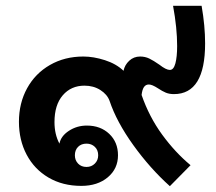

<svg xmlns="http://www.w3.org/2000/svg" viewBox="-20 -628 740 659"><path d="M466 -302Q492 -227 536.5 -166Q581 -105 634 -61L563 11Q495 -50 437.5 -130Q380 -210 356 -282Q348 -304 324.5 -319Q301 -334 270 -334Q224 -334 195.5 -301Q167 -268 167 -209Q167 -167 184 -135Q189 -161 216.5 -179Q244 -197 278 -197Q325 -197 355 -168.5Q385 -140 385 -95Q385 -49 350 -19.5Q315 10 259 10Q195 10 146.5 -18.5Q98 -47 71.5 -97Q45 -147 45 -210Q45 -274 73 -325Q101 -376 151.5 -405Q202 -434 266 -434Q301 -434 340 -421.5Q379 -409 404 -385Q408 -405 423.5 -419.5Q439 -434 461 -434Q478 -434 492.5 -427Q507 -420 527 -406Q550 -388 563 -388Q576 -388 582 -410.5Q588 -433 588 -470Q588 -532 574 -608H672Q684 -539 684 -479Q684 -305 577 -305Q561 -305 549 -310Q537 -315 522 -325Q502 -338 491 -338Q480 -338 474 -329Q468 -320 466 -302ZM237 -95Q237 -78 248 -66.5Q259 -55 277 -55Q294 -55 305.5 -66.5Q317 -78 317 -95Q317 -113 305.5 -124Q294 -135 277 -135Q259 -135 248 -124Q237 -113 237 -95Z"/></svg>

Font: Sarabun
Style: Bold
Weight: 700
Designer: Suppakit Chalermlarp | Katatrad Co.,Ltd.
Foundry: Cadson Demak Co.,Ltd.
Version: Version 1.000; ttfautohint (v1.6)